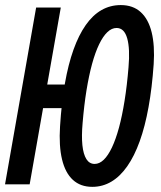

<svg xmlns="http://www.w3.org/2000/svg" viewBox="-26 -723 632 753"><path d="M335.9 9.8Q289.6 9.8 259.8 -17.6Q230 -44.9 217.3 -97.9Q204.6 -150.9 209.5 -227.5Q215.3 -320.3 228.5 -395.5Q241.7 -470.7 262.2 -528.1Q282.7 -585.4 310.1 -624.5Q337.4 -663.6 371.8 -683.3Q406.2 -703.1 447.8 -703.1Q495.6 -703.1 525.9 -675.5Q556.2 -647.9 568.8 -596.2Q581.5 -544.4 576.7 -471.2Q570.3 -378.9 556.6 -303.2Q543 -227.5 522 -169.2Q501 -110.8 473.1 -71Q445.3 -31.2 410.9 -10.7Q376.5 9.8 335.9 9.8ZM-6.3 0 115.7 -693.4H212.4L90.3 0ZM86.4 -298.8 102.5 -391.6H264.2L248 -298.8ZM345.2 -80.1Q363.8 -80.1 380.9 -96.4Q397.9 -112.8 413.1 -144.8Q428.2 -176.8 440.7 -222.7Q453.1 -268.6 462.6 -328.1Q472.2 -387.7 478 -459Q484.4 -531.7 472.9 -572.5Q461.4 -613.3 431.2 -613.3Q412.1 -613.3 395 -596.9Q377.9 -580.6 362.8 -549.3Q347.7 -518.1 335.2 -472.7Q322.8 -427.2 313.2 -368.7Q303.7 -310.1 297.9 -239.7Q293.5 -189.5 297.1 -153.8Q300.8 -118.2 312.7 -99.1Q324.7 -80.1 345.2 -80.1Z"/></svg>

Font: Cascadia Mono NF
Style: Italic
Weight: 400
Italic angle: -10°
Monospace: yes
Designer: Aaron Bell
Foundry: Saja Typeworks
Version: Version 2404.023